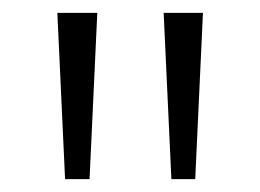

<svg xmlns="http://www.w3.org/2000/svg" viewBox="-20 -734 404 298"><path d="M131 -714 119 -456H81L69 -714ZM295 -714 283 -456H246L234 -714Z"/></svg>

Font: Noto Sans Canadian Aboriginal Light
Style: Regular
Weight: 300
Designer: Monotype Design Team, Typotheque's Kevin King
Foundry: Monotype Imaging Inc.
Version: Version 2.004; ttfautohint (v1.8.4.7-5d5b)